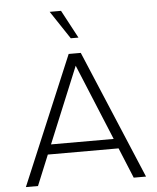

<svg xmlns="http://www.w3.org/2000/svg" viewBox="-59 -944 814 995"><g transform="rotate(-5 347.5 -447.0)"><path d="M35 0 316 -668H379L660 0H596L531 -158H163L98 0ZM184 -209H510L347 -604ZM334 -748 237 -894H296L374 -748Z"/></g></svg>

Font: Gantari Light
Style: Regular
Weight: 300
Designer: Anugrah Pasau
Foundry: Lafontype
Version: Version 1.000; ttfautohint (v1.8.3)